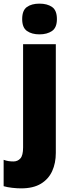

<svg xmlns="http://www.w3.org/2000/svg" viewBox="-66 -796 388 1056"><path d="M56 -691Q56 -739 82 -757.5Q108 -776 151 -776Q194 -776 220.5 -757.5Q247 -739 247 -691Q247 -644 220 -625.5Q193 -607 151 -607Q109 -607 82.5 -625.5Q56 -644 56 -691ZM50 240Q28 240 1 237Q-26 234 -46 228V83Q-32 88 -19.5 90Q-7 92 8 92Q31 92 46 75.5Q61 59 61 15V-553H241V45Q241 101 221 145Q201 189 159 214.5Q117 240 50 240Z"/></svg>

Font: Noto Sans Lao SemiCondensed Black
Style: Regular
Weight: 900
Width: 4
Designer: Monotype Design Team
Foundry: Monotype Imaging Inc.
Version: Version 2.003; ttfautohint (v1.8.4.7-5d5b)